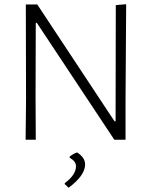

<svg xmlns="http://www.w3.org/2000/svg" viewBox="-20 -660 717 907"><path d="M573 -182V0H520L154 -552H149L148 -205L149 0H101L103 -190L102 -639H156L521 -87H526L527 -636L576 -640ZM382 117Q382 169 304 227L286 210V205Q339 166 339 125Q339 102 309 85V80Q326 66 344 60Q382 84 382 117Z"/></svg>

Font: Luna Sans Light
Style: Regular
Weight: 300
Designer: Juan Pablo del Peral
Foundry: Huerta Tipografica
Version: Version 2.001; ttfautohint (v1.5)